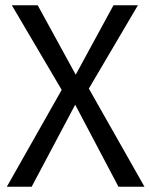

<svg xmlns="http://www.w3.org/2000/svg" viewBox="-20 -708 574 728"><path d="M316.9 -372.1 527.8 0H429.2L265.1 -311L100.1 0H5.9L213.9 -367.2L24.9 -688H123L267.1 -424.8L410.2 -688H502.9Z"/></svg>

Font: Fira Sans Book
Style: Regular
Weight: 350
Designer: Carrois Corporate & Edenspiekermann AG
Foundry: Carrois Corporate GbR & Edenspiekermann AG
Version: Version 4.203;PS 004.203;hotconv 1.0.88;makeotf.lib2.5.64775